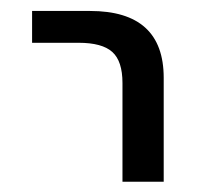

<svg xmlns="http://www.w3.org/2000/svg" viewBox="-20 -540 391 359"><path d="M40 -460V-519.5H148.4Q286.1 -519.5 286.1 -394.5V-200.2H209V-384.8Q209 -425.8 189.9 -442.9Q170.9 -460 127 -460Z"/></svg>

Font: Mgen+ 1c regular
Style: Regular
Weight: 400
Designer: [Source Han Sans]
Ryoko NISHIZUKA  (kana & ideographs); Paul D. Hunt (Latin, Greek & Cyrillic); Wenlong ZHANG  (bopomofo
Version: Version 1.059.20150602